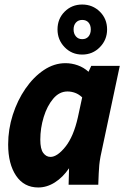

<svg xmlns="http://www.w3.org/2000/svg" viewBox="-20 -816 562 848"><path d="M16 -178Q16 -245 36.5 -309Q57 -373 92.5 -424.5Q128 -476 173.5 -506.5Q219 -537 269 -537Q297 -537 323.5 -527.5Q350 -518 371 -499L383 -525H509L424 -125Q420 -103 418.5 -87.5Q417 -72 416 -50L414 0H283L285 -73Q258 -33 222.5 -10.5Q187 12 149 12Q86 12 51 -40Q16 -92 16 -178ZM158 -199Q158 -158 171 -140.5Q184 -123 203 -123Q233 -123 269 -168Q305 -213 324 -298L343 -386Q328 -400 311.5 -406Q295 -412 278 -412Q242 -412 215 -380Q188 -348 173 -299Q158 -250 158 -199ZM234 -686Q234 -733 265.5 -764.5Q297 -796 343 -796Q389 -796 421 -764.5Q453 -733 453 -686Q453 -640 421 -607.5Q389 -575 343 -575Q297 -575 265.5 -607.5Q234 -640 234 -686ZM305 -686Q305 -667 315.5 -655Q326 -643 343 -643Q361 -643 371 -655Q381 -667 381 -686Q381 -705 371 -716.5Q361 -728 343 -728Q326 -728 315.5 -716.5Q305 -705 305 -686Z"/></svg>

Font: Radio Canada Condensed
Style: Bold Italic
Weight: 700
Width: 3
Italic angle: -12°
Designer: Charles Daoud, Etienne Aubert Bonn, Alexandre Saumier Demers, Jacques Le Bailly
Foundry: Radio-Canada
Version: Version 2.104; ttfautohint (v1.8.4.7-5d5b);gftools[0.9.28.de